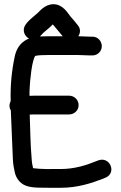

<svg xmlns="http://www.w3.org/2000/svg" viewBox="-20 -833 573 911"><path d="M169.4 -660C174.2 -664.9 181.3 -672.8 186 -677.7L199.3 -689C209.2 -697.5 216.5 -702.6 230.7 -717.1C246.2 -697.2 264 -678.7 278.1 -660.3C312.8 -607.9 384.3 -666.5 351 -711C339 -727 325.2 -742.3 313.4 -755.9C304.7 -765.9 280.2 -813 234 -813C190.8 -813 166.8 -777 157.5 -770.3C156.6 -769.8 155.3 -768.6 154.3 -767.7C146.3 -759.7 133.3 -750.7 125.3 -742.7L110.3 -727.7C107.5 -724.8 105.1 -721.1 102.6 -717.8C84.4 -694.3 94 -666.8 111.2 -654.2C125.9 -643.4 151.6 -640.1 169.4 -660ZM419 -659H406C387 -659 378.6 -661 350 -661H210C195 -661 180.5 -660.7 166.8 -660C104.1 -657.1 61.6 -625 49.5 -562.8C36.1 -500 28.5 -430.4 30.7 -353.8C28.4 -349.7 25 -339.5 25 -332C25 -324 25.9 -318.9 31.4 -309.1C34.5 -235.1 37.8 -150.4 41 -78.9C42.2 -51.8 46.5 -31.8 50.6 -13.5C56.4 11.7 74.2 36.7 100.7 47.2C132.9 60.9 182.9 56.7 215.5 58H268C348.3 58 414 36.1 468.3 15.2L480.6 10.1C535.4 -12.7 501.8 -93.8 444.8 -71.5L433.7 -67.2C389 -48.6 331.7 -31 268 -31C224.9 -31 176.3 -29.6 137.6 -34.9C137.6 -34.9 137.3 -35.3 136.7 -36.2C133.6 -49.1 131 -62.8 129.9 -83.8C124.1 -147.7 123.7 -218.7 121 -289.3C125.1 -289.6 132.9 -290 141 -290H308C331 -290 353 -308 353 -334C353 -358.8 332.8 -379 308 -379H141C132.9 -379 126.1 -378.7 120 -378.3V-397.6C121.2 -433.8 124.4 -466.7 128.8 -498.6C134.1 -537.9 143.6 -566.6 147.8 -567.9C159.3 -571 186.8 -572 210 -572H350C375.6 -572 381.6 -570 406 -570H419C443.3 -570 463 -589.7 463 -614C463 -637 445 -659 419 -659Z"/></svg>

Font: Just Breathe
Style: Bd
Weight: 400
Foundry: Cannot Into Space Fonts
Version: Version 0.72